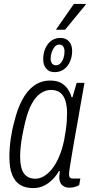

<svg xmlns="http://www.w3.org/2000/svg" viewBox="-20 -950 469 982"><path d="M150 12Q110 12 83 -4.5Q56 -21 42 -56.5Q28 -92 28 -147Q28 -191 34.5 -237.5Q41 -284 53 -327Q69 -394 94.5 -441Q120 -488 155.5 -513Q191 -538 236 -538Q268 -538 289 -527.5Q310 -517 324.5 -497.5Q339 -478 346 -453H351L372 -526H412L391 -408Q387 -381 379.5 -340.5Q372 -300 364 -254.5Q356 -209 349 -167.5Q342 -126 337.5 -96.5Q333 -67 333 -59Q333 -48 337 -42.5Q341 -37 354 -37H391L385 -3Q376 2 363 6Q350 10 336 10Q314 10 299.5 -1.5Q285 -13 283 -40Q283 -47 284 -56Q285 -65 286 -74L282 -76Q261 -38 226.5 -13Q192 12 150 12ZM161 -36Q183 -36 205 -49Q227 -62 246.5 -86.5Q266 -111 282 -148Q298 -185 308 -233Q313 -260 316.5 -284Q320 -308 321.5 -329Q323 -350 323 -369Q323 -408 314.5 -435Q306 -462 288 -476Q270 -490 241 -490Q212 -490 186.5 -472Q161 -454 141.5 -417.5Q122 -381 109 -326Q101 -293 95 -261.5Q89 -230 86 -202Q83 -174 83 -149Q83 -90 102.5 -63Q122 -36 161 -36ZM259 -581Q232 -581 216.5 -599Q201 -617 201 -646Q201 -693 225 -724.5Q249 -756 290 -756Q317 -756 333 -738Q349 -720 349 -690Q349 -660 338 -635Q327 -610 307 -595.5Q287 -581 259 -581ZM266 -616Q280 -616 290 -627Q300 -638 305 -654Q310 -670 310 -686Q310 -702 303.5 -712Q297 -722 284 -722Q269 -722 259.5 -710.5Q250 -699 244.5 -683Q239 -667 239 -650Q239 -635 246 -625.5Q253 -616 266 -616ZM266 -798 358 -930H419V-927L313 -798Z"/></svg>

Font: Archivo Condensed ExtraLight
Style: Italic
Weight: 250
Width: 3
Italic angle: -10°
Designer: Hector Gatti
Foundry: Omnibus-Type
Version: Version 2.001